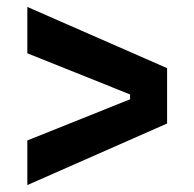

<svg xmlns="http://www.w3.org/2000/svg" viewBox="-20 -609 562 555"><path d="M59 -74V-203L356 -322V-336L59 -455V-589L463 -412V-252Z"/></svg>

Font: Bricolage Grotesque 96pt ExtraBold SemiBold
Style: Regular
Weight: 600
Version: Version 1.001;gftools[0.9.33.dev8+g029e19f]